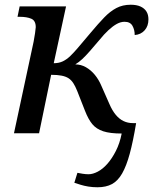

<svg xmlns="http://www.w3.org/2000/svg" viewBox="-20 -563 647 811"><path d="M392 228Q371 228 353 225Q335 222 320.5 217.5Q306 213 294 209L307 167Q317 169 329.5 171Q342 173 354 173Q372 173 393 162Q414 151 433.5 129Q453 107 469.5 74.5Q486 42 494 1Q445 1 416 -8.5Q387 -18 370 -38.5Q353 -59 339 -95L306 -179Q298 -199 289.5 -212Q281 -225 269.5 -232.5Q258 -240 240 -243.5Q222 -247 196 -247L145 0H39L122 -387Q125 -402 128 -422.5Q131 -443 131 -448Q131 -476 112 -484Q93 -492 64 -492H54L63 -536H259L207 -296Q229 -296 245.5 -304Q262 -312 277 -326.5Q292 -341 309 -361L364 -426Q395 -463 420 -489Q445 -515 471.5 -529Q498 -543 532 -543Q557 -543 573.5 -535.5Q590 -528 598.5 -514.5Q607 -501 607 -481Q607 -453 591 -435Q575 -417 549 -415Q549 -437 539.5 -454Q530 -471 506 -471Q490 -471 473.5 -462Q457 -453 438.5 -436Q420 -419 399 -393Q376 -366 359 -346.5Q342 -327 327.5 -313.5Q313 -300 298 -291Q322 -291 343 -279Q364 -267 380.5 -247Q397 -227 408 -201L442 -124Q454 -96 469 -78Q484 -60 502 -51.5Q520 -43 541 -43H555Q542 35 528 86.5Q514 138 496 169.5Q478 201 453 214.5Q428 228 392 228Z"/></svg>

Font: ET Text
Style: Italic
Weight: 470
Italic angle: -12°
Designer: Monotype Design Team
Foundry: Monotype Imaging Inc.
Version: Version 2.009